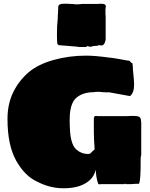

<svg xmlns="http://www.w3.org/2000/svg" viewBox="-20 -981 799 1025"><path d="M733 -334Q733 -328 734 -326V-154Q733 -150 732 -145.5Q731 -141 731 -136V-132Q731 -71 729 -41Q727 -11 722 0Q710 0 699.5 0.5Q689 1 682 2H661Q651 2 651 2Q649 0 649 0H645Q644 1 644 2H518Q517 3 510 3Q505 3 503 -3Q497 -21 494 -42Q493 -47 492.5 -56Q492 -65 491 -75Q481 -29 436.5 -2.5Q392 24 320 24Q281 24 246.5 15Q212 6 181 -10Q113 -40 66.5 -123Q20 -206 20 -346Q20 -426 50.5 -488.5Q81 -551 134 -596Q184 -638 266.5 -661Q349 -684 440 -684Q463 -684 493.5 -681.5Q524 -679 567 -673Q575 -673 591 -670L621 -665Q638 -662 650.5 -659.5Q663 -657 670 -657L673 -655Q674 -653 677 -650Q682 -644 685 -644H687L689 -626Q689 -619 689.5 -611Q690 -603 691 -595Q693 -572 694.5 -557Q696 -542 696 -530Q696 -485 674 -468L564 -488H550Q534 -488 519.5 -490Q505 -492 485 -490Q484 -490 484 -489.5Q484 -489 483 -489Q422 -489 387 -458.5Q352 -428 352 -342Q352 -274 359 -242Q366 -210 377 -195Q388 -179 408 -169Q428 -159 449 -159Q461 -159 465 -164.5Q469 -170 485 -183Q485 -191 484.5 -197.5Q484 -204 483 -219L482 -238Q481 -249 481 -275Q481 -301 481 -322V-346Q481 -356 484 -359Q487 -362 494 -362Q497 -361 512 -361H616Q639 -361 654.5 -361Q670 -361 676 -362Q690 -362 698.5 -362Q707 -362 711 -361Q724 -359 728.5 -352.5Q733 -346 733 -334ZM438 -730H413Q399 -730 396 -731Q391 -732 386.5 -732.5Q382 -733 378 -733L293 -740L286 -747Q285 -755 284.5 -768.5Q284 -782 284 -795Q284 -850 288 -878Q288 -886 288.5 -895.5Q289 -905 290 -917L291 -946Q293 -961 319 -961Q332 -961 341.5 -961Q351 -961 356 -960Q371 -960 374 -959Q379 -958 383.5 -958Q388 -958 393 -958Q398 -958 404.5 -958.5Q411 -959 419 -960H505Q507 -961 519 -961Q545 -961 545 -948V-946Q544 -941 543.5 -937.5Q543 -934 543 -930V-906Q543 -898 544 -895V-767Q543 -766 543 -764.5Q543 -763 542 -762Q541 -761 541 -759Q541 -757 540 -755Q537 -745 529 -740Q525 -740 524 -739Q522 -738 515 -738Q513 -738 513 -740H508L501 -737L478 -735Q475 -735 474 -734Q473 -733 470 -733L463 -731Q462 -731 460 -731.5Q458 -732 454 -733Q451 -733 450 -734Q449 -735 446 -735Q444 -735 444 -733Z"/></svg>

Font: Sigmar
Style: Regular
Weight: 400
Designer: Vernon Adams
Foundry: Vernon Adams
Version: Version 1.000; ttfautohint (v1.8.4.7-5d5b);gftools[0.9.24]